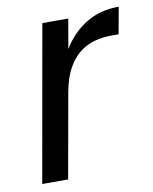

<svg xmlns="http://www.w3.org/2000/svg" viewBox="-69 -611 530 664"><g transform="rotate(-10 196.5 -279.0)"><path d="M117 0H26L123 -548H214L196 -444Q228 -497 277.5 -527.5Q327 -558 393 -558L376 -464H352Q319 -464 290 -456Q261 -448 237 -428.5Q213 -409 196 -377.5Q179 -346 170 -298Z"/></g></svg>

Font: SVN-Poppins
Style: Italic
Weight: 400
Italic angle: -10°
Designer: Ninad Kale (Devanagari), Jonny Pinhorn (Latin)
Foundry: Indian Type Foundry
Version: Version 3.002 2017; ttfautohint (v1.8.3)